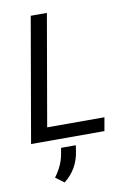

<svg xmlns="http://www.w3.org/2000/svg" viewBox="-102 -773 732 1080"><g transform="rotate(-10 263.5 -232.5)"><path d="M28.8 0ZM134.3 -76.7H461.4L447.8 0H28.8L152.3 -710.9H244.6ZM177.2 245.6 128.9 209.5Q173.3 149.4 184.1 90.3L191.4 50.3H275.4L271 81.1Q256.3 184.1 177.2 245.6Z"/></g></svg>

Font: Roboto
Style: Italic
Weight: 400
Italic angle: -12°
Designer: Google
Version: Version 2.134; 2016; ttfautohint (v1.6)